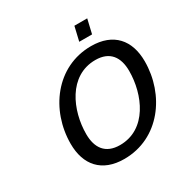

<svg xmlns="http://www.w3.org/2000/svg" viewBox="-203 -1076 1220 1258"><g transform="rotate(-30 407.0 -447.0)"><path d="M603 -800 628 -907H531L506 -800ZM814 -475C814 -635 727 -737 558 -737C293 -737 123 -502 123 -249C123 -89 210 13 379 13C644 13 814 -222 814 -475ZM400 -80C290 -80 243 -149 243 -253C243 -430 334 -644 537 -644C647 -644 694 -575 694 -471C694 -294 603 -80 400 -80Z"/></g></svg>

Font: Perun Medium Italic
Style: Regular
Weight: 500
Italic angle: -12°
Foundry: Copyright (c) Stefan Peev, Context Ltd, 2016
Version: Version 1.026